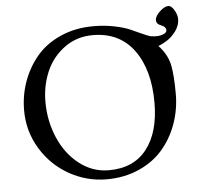

<svg xmlns="http://www.w3.org/2000/svg" viewBox="-52 -778 888 847"><g transform="rotate(-5 391.5 -355.0)"><path d="M665 -552 674 -542Q706 -504 714.5 -459Q723 -414 723 -335Q723 -267 701 -204.5Q679 -142 637.5 -93Q596 -44 531 -15Q466 14 387 14Q299 14 221.5 -29.5Q144 -73 97 -150.5Q50 -228 50 -320Q50 -388 72.5 -449.5Q95 -511 136 -559Q177 -607 242 -635.5Q307 -664 387 -664Q436 -664 479.5 -655Q523 -646 547.5 -635Q572 -624 597.5 -612.5Q623 -601 634 -598Q650 -595 666 -596Q682 -597 694 -603Q706 -609 706 -618Q706 -634 685 -641.5Q664 -649 664 -666Q664 -684 685.5 -704Q707 -724 724 -724Q737 -724 749.5 -703Q762 -682 762 -664Q762 -648 756.5 -633.5Q751 -619 742.5 -608Q734 -597 724 -587.5Q714 -578 703.5 -571.5Q693 -565 684.5 -560.5Q676 -556 670 -554ZM380 -625Q309 -625 254.5 -585Q200 -545 173.5 -483Q147 -421 147 -350Q147 -265 179 -190.5Q211 -116 269.5 -70.5Q328 -25 400 -25Q510 -25 568 -99.5Q626 -174 626 -305Q626 -451 562 -538Q498 -625 380 -625Z"/></g></svg>

Font: EB Garamond
Style: SC
Weight: 400
Version: Version 000.010